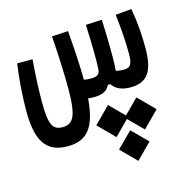

<svg xmlns="http://www.w3.org/2000/svg" viewBox="-94 -401 774 796"><g transform="rotate(-15 293.0 -3.0)"><path d="M137.2 170.9C222.7 170.9 259.8 121.1 269.5 1C277.3 2 285.6 2.4 295.9 2.4C327.6 2.4 352.5 -6.8 362.8 -32.2H373.5C391.6 -5.4 420.9 2.4 451.7 2.4C524.9 2.4 553.2 -41 553.2 -139.2C553.2 -189.9 550.3 -244.1 538.6 -310.5L469.7 -304.2C477.5 -236.8 481 -184.1 481 -134.3C481 -86.4 471.2 -75.7 441.4 -75.7C429.7 -75.7 419.4 -77.1 409.7 -79.6C409.7 -81.5 410.2 -83.5 410.2 -85.4C414.6 -136.2 411.6 -231 408.7 -299.3L339.4 -295.9C342.3 -226.6 344.7 -144 341.8 -104C339.8 -83 329.6 -75.7 302.2 -75.7C291.5 -75.7 283.2 -76.2 272.5 -78.1C272.5 -78.1 272.5 -78.1 272.5 -78.1C272.5 -136.2 266.6 -224.6 261.2 -290L191.4 -286.1C196.8 -208 200.7 -132.3 200.7 -58.6C200.7 59.1 182.1 88.9 137.2 88.9C94.7 88.9 80.6 64.5 80.6 -34.2C80.6 -90.8 84 -154.3 88.9 -215.3H22.9C14.2 -156.2 8.3 -77.1 8.3 -15.6C8.3 108.4 41 170.9 137.2 170.9ZM463.9 48.8 402.8 109.9 341.8 48.8 273.4 117.7 341.8 186.5 402.8 125 463.9 186.5 532.2 117.7ZM403.8 173.8 338.4 239.3 403.8 305.2 469.2 239.3Z"/></g></svg>

Font: Cascadia Mono PL SemiLight
Style: Regular
Weight: 350
Monospace: yes
Designer: Aaron Bell
Foundry: Saja Typeworks
Version: Version 2404.023